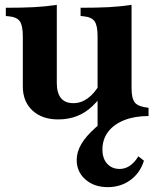

<svg xmlns="http://www.w3.org/2000/svg" viewBox="-20 -478 638 791"><path d="M424 293Q368 293 332 261.5Q296 230 296 181Q296 148 315 115.5Q334 83 374.5 47Q415 11 479 -30L382 54V-329Q382 -373 369.5 -390.5Q357 -408 323 -411L312 -412V-446Q380 -446 428 -448.5Q476 -451 522 -458V-114Q522 -71 536.5 -54.5Q551 -38 592 -34V0Q535 0 492 17Q449 34 425.5 65Q402 96 402 138Q402 175 421.5 196.5Q441 218 473 218Q518 218 550 166L573 184Q557 235 517 264Q477 293 424 293ZM220 14Q153 14 113.5 -23Q74 -60 74 -122V-329Q74 -373 61.5 -390.5Q49 -408 15 -411L4 -412V-446Q72 -446 120 -448.5Q168 -451 214 -458V-136Q214 -95 231 -74Q248 -53 282 -53Q314 -53 341.5 -73Q369 -93 391 -131V-74Q386 -67 379 -59.5Q372 -52 361 -41Q304 14 220 14Z"/></svg>

Font: Baskervville SC
Style: Regular
Weight: 400
Designer: Alexis Faudot, Rémi Forte, Morgane Pierson, Rafael Ribas, Tanguy Vanlaeys, Rosalie Wagner, Thomas Huot-Marchand
Foundry: ANRT
Version: Version 1.100